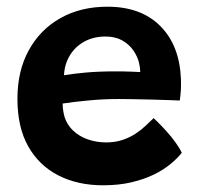

<svg xmlns="http://www.w3.org/2000/svg" viewBox="-20 -553 596 573"><path d="M522.5 -97Q510 -81 489.2 -63.8Q468.5 -46.5 439.5 -32.2Q410.5 -18 372.5 -9Q334.5 0 287.5 0Q212 0 154.2 -29.5Q96.5 -59 64.2 -116.2Q32 -173.5 32 -258Q32 -341.5 66 -403.2Q100 -465 160.5 -499Q221 -533 300.5 -533Q401 -533 458.5 -475.2Q516 -417.5 520 -317Q520.5 -299.5 519.8 -284.8Q519 -270 516.5 -253Q509.5 -253.5 486.5 -254.2Q463.5 -255 434 -255.8Q404.5 -256.5 377.2 -257Q350 -257.5 334.5 -257.5Q289 -257.5 244 -253.2Q199 -249 167 -244Q167 -233.5 168.5 -223.5Q170 -213.5 172.5 -204.5Q180 -180.5 198.2 -163.2Q216.5 -146 242.2 -137Q268 -128 296.5 -128Q324 -128 346 -135.5Q368 -143 385.2 -154.5Q402.5 -166 415.5 -178.5Q428.5 -191 438.5 -200.5Q441.5 -198 452.5 -187Q463.5 -176 477.5 -160.5Q491.5 -145 503.8 -128Q516 -111 522.5 -97ZM171 -328.5Q198 -333 236.2 -336.5Q274.5 -340 324.5 -340Q351 -340 370.8 -339.2Q390.5 -338.5 398.5 -338Q398.5 -350.5 395 -365Q390.5 -384.5 377.8 -402.8Q365 -421 344.5 -432.5Q324 -444 295 -444Q259 -444 231.5 -428.8Q204 -413.5 188.2 -387.2Q172.5 -361 171 -328.5Z"/></svg>

Font: Grandstander Thin SemiBold
Style: Regular
Weight: 600
Version: Version 1.200